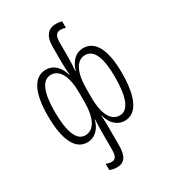

<svg xmlns="http://www.w3.org/2000/svg" viewBox="-239 -892 1129 1264"><g transform="rotate(-30 326.0 -260.0)"><path d="M269 250C324 250 353 217 353 132V-11C353 -38 352 -62 350 -96H353C365 -41 405 10 469 10C559 10 608 -89 608 -272C608 -447 560 -542 468 -542C402 -542 366 -489 351 -436H348C352 -473 353 -500 353 -532V-649C353 -701 366 -721 401 -721C413 -721 424 -719 437 -714V-763C427 -767 410 -770 393 -770C336 -770 299 -735 299 -651V-532C299 -500 301 -473 304 -436H301C286 -489 250 -542 184 -542C92 -542 44 -447 44 -272C44 -89 93 10 183 10C247 10 287 -41 299 -96H302C300 -62 299 -38 299 -11V131C299 180 287 201 257 201C243 201 227 197 216 191V239C230 245 248 250 269 250ZM194 -37C130 -37 97 -119 97 -272C97 -416 128 -496 196 -496C262 -496 299 -422 299 -303V-234C299 -98 257 -37 194 -37ZM458 -37C395 -37 353 -98 353 -234V-303C353 -422 390 -496 456 -496C524 -496 555 -416 555 -272C555 -119 522 -37 458 -37Z"/></g></svg>

Font: Noto Sans Georgian ExtraCondensed Light
Style: Regular
Weight: 300
Width: 2
Designer: Monotype Design Team, Akaki Razmadze
Foundry: Google LLC
Version: Version 2.005